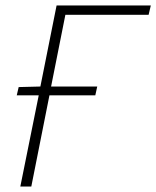

<svg xmlns="http://www.w3.org/2000/svg" viewBox="-20 -679 569 699"><path d="M54 0H94L160 -332H327L334 -364H166L218 -625H521L529 -659H186L127 -364L48 -362L41 -332H121Z"/></svg>

Font: Source Sans Pro Light
Style: Italic
Weight: 300
Italic angle: -11°
Designer: Paul D. Hunt
Foundry: Adobe Systems Incorporated
Version: Version 3.006;hotconv 1.0.111;makeotfexe 2.5.65597